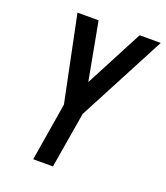

<svg xmlns="http://www.w3.org/2000/svg" viewBox="-135 -829 799 923"><g transform="rotate(20 264.0 -367.5)"><path d="M143 0 192 -297 102 -735H210L265 -439L420 -735H528L292 -286L244 0Z"/></g></svg>

Font: Iosevka SS04 Semibold
Style: Italic
Weight: 600
Italic angle: -9°
Monospace: yes
Designer: Belleve Invis
Foundry: Belleve Invis
Version: Version 19.0.0; ttfautohint (v1.8.4)